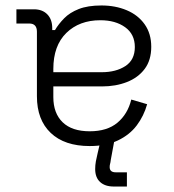

<svg xmlns="http://www.w3.org/2000/svg" viewBox="-20 -520 638 702"><path d="M533 -349Q533 -300 509 -268Q485 -236 444 -220Q403 -204 353 -204H175V-165Q175 -106 209 -73Q243 -40 308 -40Q372 -40 409.5 -71.5Q447 -103 460 -156L518 -139Q506 -96 480 -61.5Q454 -27 411 -6.5Q368 14 308 14Q216 14 165.5 -34Q115 -82 115 -168V-404Q115 -434 87 -434H40V-486H104Q135 -486 153 -467.5Q171 -449 171 -417V-410H181Q194 -432 214.5 -453Q235 -474 268 -487Q301 -500 351 -500Q402 -500 443.5 -482.5Q485 -465 509 -431Q533 -397 533 -349ZM175 -268V-256H352Q404 -256 438.5 -278.5Q473 -301 473 -348Q473 -395 437.5 -420.5Q402 -446 347 -446Q270 -446 222.5 -399.5Q175 -353 175 -268ZM396 162Q364 162 346 145.5Q328 129 328 98Q328 84 330.5 70Q333 56 337 40L349 -11H399L385 65Q384 74 382.5 79Q381 84 381 91Q381 110 403 110H444V162Z"/></svg>

Font: Space 7353
Style: Regular
Weight: 400
Designer: Christine Claussen + Ruben Lyon  (Space 7353)
Version: Version 1.000;FEAKit 1.0